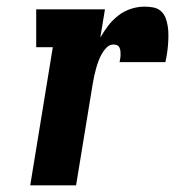

<svg xmlns="http://www.w3.org/2000/svg" viewBox="-20 -558 540 578"><path d="M71 0 139 -416H89V-530H296L282 -445Q293 -464 306 -481Q319 -498 336.5 -511.5Q354 -525 374.5 -531.5Q395 -538 415 -538Q429 -538 442 -535.5Q455 -533 464.5 -524.5Q474 -516 478.5 -504Q483 -492 485 -479Q487 -466 487 -452.5Q487 -439 486 -425.5Q485 -412 483 -398.5Q481 -385 478 -371H340Q341 -377 342 -382.5Q343 -388 343 -393.5Q343 -399 342.5 -404.5Q342 -410 339.5 -415Q337 -420 332 -422Q327 -424 322 -424Q310 -424 301 -415Q292 -406 286 -395Q280 -384 276 -373Q272 -362 269 -351Q266 -340 263.5 -328.5Q261 -317 259 -305L209 0Z"/></svg>

Font: Iosevka Slab Heavy
Style: Italic
Weight: 900
Italic angle: -9°
Monospace: yes
Designer: Belleve Invis
Foundry: Belleve Invis
Version: Version 11.1.0; ttfautohint (v1.8.3)